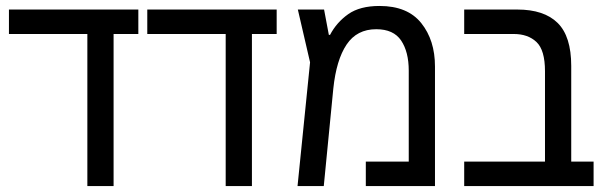

<svg xmlns="http://www.w3.org/2000/svg" viewBox="-20 -624 2029 644"><path d="M273 0V-510H10V-592H444V-510H361V0Z M737 0V-510H474V-592H908V-510H825V0Z M1253 -604Q1347 -604 1393 -546.5Q1439 -489 1439 -401V0H1207V-82H1351V-387Q1351 -450 1325.5 -488Q1300 -526 1242 -526Q1177 -526 1142.5 -474.5Q1108 -423 1098 -327L1066 0H978L1020 -415L979 -592H1067L1083 -507H1087Q1109 -549 1148 -576.5Q1187 -604 1253 -604Z M1537 0V-82H1808V-385Q1808 -456 1779.5 -483Q1751 -510 1703 -510H1537V-592H1715Q1805 -592 1850.5 -547Q1896 -502 1896 -403V-82H1971V0Z"/></svg>

Font: Noto Sans Hebrew SemiCondensed
Style: Regular
Weight: 400
Width: 4
Designer: Monotype Design Team
Foundry: Monotype Imaging Inc.
Version: Version 2.004; ttfautohint (v1.8.4.7-5d5b)